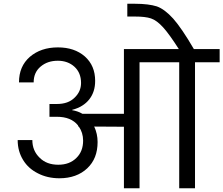

<svg xmlns="http://www.w3.org/2000/svg" viewBox="-20 -1001 1188 1021"><path d="M1011 -740C1011 -740 1011 -740 1011 -740C968 -814 931 -868 901 -902C871 -935 842 -957 814 -967C785 -976 747 -981 698 -981C698 -981 657 -981 657 -981C657 -981 657 -913 657 -913C657 -913 699 -913 699 -913C699 -913 699 -913 699 -913C734 -913 762 -910 783 -903C804 -896 825 -880 847 -856C869 -832 897 -793 931 -740C931 -740 639 -740 639 -740C639 -740 639 -396 639 -396C639 -396 418 -396 418 -396C418 -396 418 -396 418 -396C401 -406 383 -412 364 -415C364 -415 364 -417 364 -417C364 -417 364 -417 364 -417C403 -427 434 -446 455 -473C476 -500 486 -532 486 -571C486 -571 486 -571 486 -571C486 -625 468 -668 431 -701C394 -733 347 -749 288 -749C288 -749 288 -749 288 -749C227 -749 178 -732 139 -699C100 -665 81 -620 81 -563C81 -563 159 -563 159 -563C159 -563 159 -563 159 -563C159 -598 171 -626 196 -647C221 -668 251 -678 288 -678C288 -678 288 -678 288 -678C323 -678 353 -667 376 -646C399 -625 411 -596 411 -560C411 -560 411 -560 411 -560C411 -530 400 -504 377 -482C354 -459 323 -448 282 -448C282 -448 243 -448 243 -448C243 -448 243 -380 243 -380C243 -380 282 -380 282 -380C282 -380 282 -380 282 -380C333 -380 370 -365 395 -334C395 -334 396 -328 396 -328C396 -328 399 -328 399 -328C399 -328 399 -328 399 -328C414 -307 422 -282 422 -253C422 -253 422 -253 422 -253C422 -215 410 -184 386 -161C362 -137 330 -125 290 -125C290 -125 290 -125 290 -125C249 -125 216 -137 191 -162C165 -187 152 -218 152 -256C152 -256 74 -256 74 -256C74 -256 74 -256 74 -256C74 -216 84 -181 103 -150C122 -119 148 -96 182 -79C215 -62 253 -53 296 -53C296 -53 296 -53 296 -53C357 -53 407 -71 444 -106C481 -141 499 -187 499 -246C499 -246 499 -246 499 -246C499 -275 493 -302 481 -328C481 -328 639 -327 639 -327C639 -327 639 0 639 0C639 0 722 0 722 0C722 0 722 -670 722 -670C722 -670 933 -670 933 -670C933 -670 933 0 933 0C933 0 1017 0 1017 0C1017 0 1017 -670 1017 -670C1017 -670 1148 -670 1148 -670C1148 -670 1148 -740 1148 -740C1148 -740 1011 -740 1011 -740Z"/></svg>

Font: Girnar Poppins
Style: Regular
Weight: 500
Designer: Ninad Kale (Devanagari), Jonny Pinhorn (Latin)
Foundry: Indian Type Foundry
Version: ""